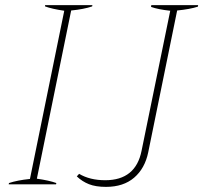

<svg xmlns="http://www.w3.org/2000/svg" viewBox="-20 -720 794 750"><path d="M15 -5Q48 -16 97 -21L231 -678Q183 -685 156 -695V-700H341L340 -695Q308 -684 258 -679L124 -22Q173 -15 200 -5L199 0H14ZM280 -31 289 -41Q331 -16 391 -16Q510 -16 533 -131L645 -678Q598 -683 570 -693L571 -700H754L753 -694Q722 -684 672 -679L559 -125Q546 -62 504 -26Q462 10 394 10Q354 10 327.5 -0.5Q301 -11 280 -31Z"/></svg>

Font: Trirong Thin
Style: Italic
Weight: 250
Italic angle: -12°
Designer: Katatrad Team
Foundry: CadsonDemak
Version: Version 1.001